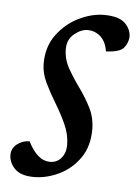

<svg xmlns="http://www.w3.org/2000/svg" viewBox="-41 -484 388 535"><g transform="rotate(5 152.5 -216.5)"><path d="M224 -129Q224 -82 201.5 -49.5Q179 -17 144 0Q109 17 73 17Q37 17 20 0Q3 -17 3 -39Q3 -57 18 -69Q33 -81 53 -81Q79 -29 114 -29Q134 -29 146 -43.5Q158 -58 158 -80Q158 -109 145 -137.5Q132 -166 115.5 -193Q99 -220 86 -247Q73 -274 73 -300Q73 -348 98 -381.5Q123 -415 159 -432.5Q195 -450 229 -450Q270 -450 287.5 -433.5Q305 -417 305 -394Q303 -376 292 -363.5Q281 -351 243 -349Q239 -376 223.5 -390Q208 -404 187 -404Q169 -404 150 -388.5Q131 -373 131 -346Q131 -318 145 -293Q159 -268 177.5 -242.5Q196 -217 210 -189.5Q224 -162 224 -129Z"/></g></svg>

Font: Sedan
Style: Italic
Weight: 400
Italic angle: -13.8°
Designer: Sebastian Salazar
Foundry: Sebastian Salazar
Version: Version 1.100; ttfautohint (v1.8.4.7-5d5b)